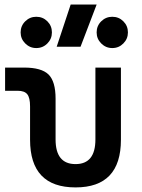

<svg xmlns="http://www.w3.org/2000/svg" viewBox="-20 -815 626 845"><path d="M312.5 9.8Q112.3 9.8 112.3 -200.2V-347.2Q112.3 -384.8 100.1 -400.1Q87.9 -415.5 57.6 -415.5H2.4V-517.6H85.9Q162.6 -517.6 193.6 -487.1Q224.6 -456.5 224.6 -380.9V-201.2Q224.6 -92.8 312.5 -92.8Q399.9 -92.8 399.9 -201.2V-517.6H512.2V-200.2Q512.2 9.8 312.5 9.8ZM229.5 -609.4 291 -794.9H405.3L334.5 -609.4ZM139.6 -603.5Q111.3 -603.5 91.1 -623.8Q70.8 -644 70.8 -672.4Q70.8 -701.2 91.1 -721.2Q111.3 -741.2 139.6 -741.2Q168.5 -741.2 188.5 -721.2Q208.5 -701.2 208.5 -672.4Q208.5 -644 188.5 -623.8Q168.5 -603.5 139.6 -603.5ZM474.1 -603.5Q445.8 -603.5 425.5 -623.8Q405.3 -644 405.3 -672.4Q405.3 -701.2 425.5 -721.2Q445.8 -741.2 474.1 -741.2Q502.9 -741.2 522.9 -721.2Q543 -701.2 543 -672.4Q543 -644 522.9 -623.8Q502.9 -603.5 474.1 -603.5Z"/></svg>

Font: Cascadia Code Medium
Style: Regular
Weight: 500
Monospace: yes
Designer: Aaron Bell
Foundry: Saja Typeworks
Version: Version 2407.024